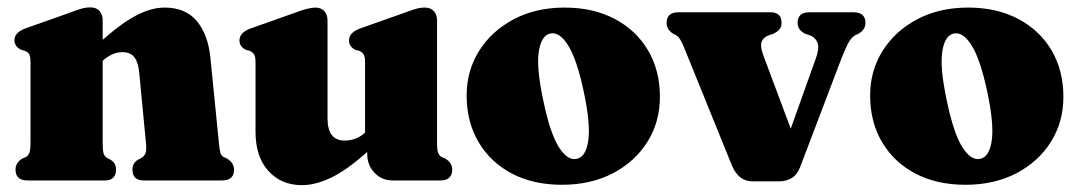

<svg xmlns="http://www.w3.org/2000/svg" viewBox="-20 -500 2988 532"><path d="M264.5 -444V-389.5Q318 -437 359 -458Q400 -479 436 -479Q494 -479 525.2 -441.8Q556.5 -404.5 563 -340L586.5 -104.5Q588.5 -84.5 590.5 -76.8Q592.5 -69 599.5 -65L609.5 -60.5Q628.5 -48 628.5 -30Q628.5 0 595 0H378Q347 0 347 -30.5Q347 -47.5 361.5 -57L372 -62.5Q379 -66.5 382.8 -74.8Q386.5 -83 384.5 -103L366 -296.5Q363.5 -326 352.8 -340.8Q342 -355.5 319 -355.5Q291 -355.5 264.5 -331.5V-331V-104.5Q264.5 -83.5 267 -75Q269.5 -66.5 276.5 -62.5L287 -57Q301.5 -47.5 301.5 -30.5Q301.5 0 270.5 0H56.5Q23 0 23 -30Q23 -49 41.5 -60.5L52 -65Q58.5 -69 61.5 -76.8Q64.5 -84.5 64.5 -104.5V-327.5Q64.5 -343.5 60.8 -349.8Q57 -356 49 -359L39 -362Q20 -371 20 -388.5Q20 -409.5 49.5 -421L172.5 -464.5Q193 -472.5 205.5 -476Q218 -479.5 231 -479.5Q247 -479.5 255.8 -469.5Q264.5 -459.5 264.5 -444Z M688 -135V-327Q688 -343 684 -349.2Q680 -355.5 672.5 -359L662 -361.5Q643.5 -370.5 643.5 -388Q643.5 -409 672.5 -420.5L795.5 -464Q834.5 -479 853.5 -479Q870 -479 878.8 -469Q887.5 -459 887.5 -443.5V-172Q887.5 -110.5 935 -110.5Q967.5 -110.5 991.5 -132.5V-327Q991.5 -343 987.5 -349.2Q983.5 -355.5 976 -359L965.5 -361.5Q947 -370.5 947 -388Q947 -409 976 -420.5L1099 -464Q1120 -472 1132.5 -475.5Q1145 -479 1157.5 -479Q1173.5 -479 1182.2 -469Q1191 -459 1191 -443.5V-104.5Q1191 -84.5 1194 -76.8Q1197 -69 1203.5 -65L1214 -60.5Q1233 -49 1233 -30Q1233 0 1199.5 0H1068Q1038 0 1017.8 -21.2Q997.5 -42.5 997.5 -73V-79Q941.5 -29 898 -8Q854.5 13 817 13Q759 13 723.5 -26.5Q688 -66 688 -135Z M1544.5 -479Q1624 -479 1683.5 -447.5Q1743 -416 1775.8 -360.2Q1808.5 -304.5 1808.5 -231.5Q1808.5 -162.5 1774.2 -107.5Q1740 -52.5 1678.8 -20.2Q1617.5 12 1537 12Q1457.5 12 1398.2 -19.2Q1339 -50.5 1306 -106.2Q1273 -162 1273 -235.5Q1273 -304 1307.5 -359Q1342 -414 1403.2 -446.5Q1464.5 -479 1544.5 -479ZM1578.5 -60Q1603.5 -65.5 1610 -111Q1616.5 -156.5 1597.5 -246Q1578.5 -335.5 1554.2 -374.2Q1530 -413 1504 -407Q1479.5 -401 1472.8 -356.5Q1466 -312 1485.5 -221Q1504 -131.5 1528.2 -92.8Q1552.5 -54 1578.5 -60Z M2140 2.5H2065Q2026.5 2.5 2008 -41.5L1875 -369.5Q1864.5 -395.5 1855 -401.5L1844.5 -407Q1827 -418.5 1827 -436.5Q1827 -466 1860 -466H2115Q2145.5 -466 2145.5 -436.5Q2145.5 -425.5 2139.8 -418.8Q2134 -412 2123 -406.5L2109.5 -402Q2094 -396 2090 -383.2Q2086 -370.5 2095.5 -345.5L2171 -143.5L2240.5 -338Q2250.5 -365 2245.5 -380.2Q2240.5 -395.5 2224.5 -402L2211 -406.5Q2190 -417 2190 -436.5Q2190 -466 2222.5 -466H2344.5Q2378 -466 2378 -436.5Q2378 -418 2359.5 -407L2351 -403Q2341 -398 2333 -385Q2325 -372 2311.5 -338L2197 -37Q2187.5 -14 2172.2 -5.8Q2157 2.5 2140 2.5Z M2662.5 -479Q2742 -479 2801.5 -447.5Q2861 -416 2893.8 -360.2Q2926.5 -304.5 2926.5 -231.5Q2926.5 -162.5 2892.2 -107.5Q2858 -52.5 2796.8 -20.2Q2735.5 12 2655 12Q2575.5 12 2516.2 -19.2Q2457 -50.5 2424 -106.2Q2391 -162 2391 -235.5Q2391 -304 2425.5 -359Q2460 -414 2521.2 -446.5Q2582.5 -479 2662.5 -479ZM2696.5 -60Q2721.5 -65.5 2728 -111Q2734.5 -156.5 2715.5 -246Q2696.5 -335.5 2672.2 -374.2Q2648 -413 2622 -407Q2597.5 -401 2590.8 -356.5Q2584 -312 2603.5 -221Q2622 -131.5 2646.2 -92.8Q2670.5 -54 2696.5 -60Z"/></svg>

Font: Fraunces 72pt Soft Black
Style: Regular
Weight: 900
Version: Version 1.000;[b76b70a41]